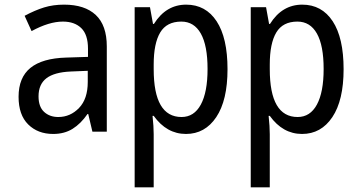

<svg xmlns="http://www.w3.org/2000/svg" viewBox="-20 -567 1540 827"><path d="M60 -150Q60 -233 111 -274.5Q162 -316 265 -319L359 -322V-357Q359 -418 330 -446Q301 -474 251 -474Q191 -474 116 -433L86 -499Q131 -523 170 -535Q209 -547 256 -547Q345 -547 392.5 -502.5Q440 -458 440 -367V0H378L360 -76H357Q328 -34 292.5 -12Q257 10 209 10Q143 10 101.5 -31Q60 -72 60 -150ZM358 -214V-262L285 -259Q214 -256 180 -230Q146 -204 146 -152Q146 -107 170 -85Q194 -63 231 -63Q283 -63 320.5 -102Q358 -141 358 -214Z M560 -536H626L639 -464H643Q695 -547 782 -547Q866 -547 913 -475.5Q960 -404 960 -269Q960 -135 911.5 -62.5Q863 10 781 10Q698 10 642 -68H637Q642 -23 642 11V240H560ZM874 -270Q874 -371 845 -422.5Q816 -474 761 -474Q698 -474 670 -427Q642 -380 642 -289V-269Q642 -63 762 -63Q816 -63 845 -116.5Q874 -170 874 -270Z M1060 -536H1126L1139 -464H1143Q1195 -547 1282 -547Q1366 -547 1413 -475.5Q1460 -404 1460 -269Q1460 -135 1411.5 -62.5Q1363 10 1281 10Q1198 10 1142 -68H1137Q1142 -23 1142 11V240H1060ZM1374 -270Q1374 -371 1345 -422.5Q1316 -474 1261 -474Q1198 -474 1170 -427Q1142 -380 1142 -289V-269Q1142 -63 1262 -63Q1316 -63 1345 -116.5Q1374 -170 1374 -270Z"/></svg>

Font: Noto Sans Mono UI Cond
Style: Regular
Weight: 400
Width: 3
Monospace: yes
Designer: Monotype Design team
Foundry: Monotype Imaging Inc.
Version: Version 1.000